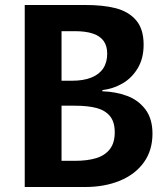

<svg xmlns="http://www.w3.org/2000/svg" viewBox="-20 -750 660 770"><path d="M79.2 0V-730H226.8V0ZM556 -570.9Q556 -515.6 532.3 -476.2Q508.6 -436.8 471 -415.2Q433.5 -393.6 390.6 -388.7V-383.9Q444.4 -382.2 489.5 -365.5Q534.5 -348.9 563 -311.5Q591.5 -274 591.5 -213.8Q591.5 -146.9 556.8 -98.7Q522.1 -50.5 460.6 -25.2Q399.1 0 320.5 0H187.9V-105H279.8Q330.5 -105 365.8 -115.8Q401.1 -126.6 420.6 -151.9Q440.2 -177.2 440.2 -219.3Q440.2 -260.8 421.2 -284.1Q402.2 -307.4 367.5 -316.8Q332.8 -326.1 279.8 -326.1H133.2L133.1 -426.2H268.6Q314.7 -426.2 346.3 -438.9Q377.9 -451.5 393.9 -475.7Q409.9 -499.8 409.9 -534.6Q409.9 -565.5 395.8 -585.5Q381.7 -605.4 352.9 -615.2Q324.1 -625 279.8 -625H169.6V-730H317.7Q392.7 -730.4 444.5 -717Q496.3 -703.5 526.2 -668.3Q556 -633.2 556 -570.9Z"/></svg>

Font: Monaspace Neon Var
Style: Regular
Weight: 400
Designer: Riley Cran and the Lettermatic Team
Version: Version 1.000 (Monaspace Neon Var)